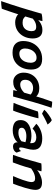

<svg xmlns="http://www.w3.org/2000/svg" viewBox="1158 -2013 980 3532"><g transform="rotate(90 1648.0 -247.0)"><path d="M-97.5 222.5Q-69.5 143 -40.8 54.8Q-12 -33.5 15.2 -121Q42.5 -208.5 65.8 -287Q89 -365.5 106.5 -426.5Q124 -487.5 133.5 -521.5Q163 -530 199.8 -534Q236.5 -538 270 -538Q267.5 -522.5 262.2 -500.5Q257 -478.5 251.5 -460.5Q264.5 -473.5 290 -491.5Q315.5 -509.5 351.8 -523.2Q388 -537 434 -537Q516.5 -537 553 -488.5Q589.5 -440 589.5 -359.5Q589.5 -270 552.8 -196.8Q516 -123.5 449.2 -79.8Q382.5 -36 292 -36Q258.5 -36 227.2 -45.5Q196 -55 173.8 -68.5Q151.5 -82 145 -93.5Q141.5 -81.5 132.2 -52.8Q123 -24 110.5 13.2Q98 50.5 85 89.2Q72 128 60.5 160.2Q49 192.5 42 210.5Q4.5 217.5 -36.2 220Q-77 222.5 -97.5 222.5ZM300 -172.5Q374.5 -172.5 414.8 -219.2Q455 -266 455 -339Q455 -379.5 437.2 -401.2Q419.5 -423 374 -423Q339.5 -423 310 -412Q280.5 -401 258.8 -386.2Q237 -371.5 225 -360.5Q223 -353 217.5 -333.8Q212 -314.5 205.2 -291.2Q198.5 -268 192.5 -248.8Q186.5 -229.5 184.5 -223Q194.5 -209.5 221 -191Q247.5 -172.5 300 -172.5Z M849.5 12.5Q742 12.5 689.2 -39.5Q636.5 -91.5 636.5 -181Q636.5 -282 677.8 -361.5Q719 -441 793.2 -486.8Q867.5 -532.5 967 -532.5Q1069.5 -532.5 1115.5 -478.5Q1161.5 -424.5 1161.5 -332Q1161.5 -232.5 1124 -154.8Q1086.5 -77 1016.8 -32.2Q947 12.5 849.5 12.5ZM867.5 -113Q921 -113 958.8 -142.2Q996.5 -171.5 1016.5 -218.8Q1036.5 -266 1036.5 -320Q1036.5 -367 1014.8 -398.2Q993 -429.5 944 -429.5Q891.5 -429.5 853.2 -398.5Q815 -367.5 794.5 -319.2Q774 -271 774 -218Q774 -172 797.2 -142.5Q820.5 -113 867.5 -113Z M1539.5 -1.5Q1541 -9 1544.5 -23.5Q1548 -38 1551.8 -52.5Q1555.5 -67 1557.5 -75.5Q1549.5 -65.5 1530 -47.5Q1510.5 -29.5 1475.8 -15Q1441 -0.5 1387 -0.5Q1338.5 -0.5 1300.5 -25.2Q1262.5 -50 1240.5 -92.8Q1218.5 -135.5 1218.5 -190Q1218.5 -275 1255.2 -340.2Q1292 -405.5 1356.8 -442.5Q1421.5 -479.5 1505.5 -479.5Q1565.5 -479.5 1605.5 -460.2Q1645.5 -441 1655.5 -423Q1664 -455 1678.2 -498.8Q1692.5 -542.5 1707.5 -587Q1722.5 -631.5 1735 -666.8Q1747.5 -702 1753.5 -717Q1779.5 -717 1811 -714Q1842.5 -711 1865 -705Q1805.5 -532 1756 -358.2Q1706.5 -184.5 1657.5 2.5Q1646 2.5 1623 2Q1600 1.5 1576.2 0.8Q1552.5 0 1539.5 -1.5ZM1437 -129Q1471 -129 1500 -141.5Q1529 -154 1551.2 -171Q1573.5 -188 1586.5 -201Q1590.5 -215.5 1597.5 -239.2Q1604.5 -263 1611 -285.8Q1617.5 -308.5 1621 -320Q1608.5 -335 1576 -350.5Q1543.5 -366 1502.5 -366Q1436 -366 1393 -326.8Q1350 -287.5 1350 -221Q1350 -174.5 1374.2 -151.8Q1398.5 -129 1437 -129Z M1916.5 1.5Q1890 1.5 1850.2 -0.8Q1810.5 -3 1774.5 -7Q1781 -20 1796 -59.5Q1811 -99 1830.2 -153.2Q1849.5 -207.5 1869.8 -265.2Q1890 -323 1907 -373.5Q1924 -424 1933.5 -455Q1949.5 -459.5 1973.2 -461.2Q1997 -463 2020.2 -463.5Q2043.5 -464 2058.5 -464Q2055.5 -447 2046.2 -410.8Q2037 -374.5 2023.5 -327Q2010 -279.5 1994.5 -228.8Q1979 -178 1964 -131.2Q1949 -84.5 1936.5 -49.2Q1924 -14 1916.5 1.5ZM2092 -710Q2123 -693.5 2144.8 -667.8Q2166.5 -642 2172.5 -632Q2151.5 -624.5 2121.8 -610.2Q2092 -596 2061.5 -579.8Q2031 -563.5 2007 -550Q1983 -536.5 1973.5 -530.5Q1968 -532.5 1952.8 -540.5Q1937.5 -548.5 1922 -557.8Q1906.5 -567 1901 -573Q1914 -589.5 1939.5 -611Q1965 -632.5 1994.8 -653.5Q2024.5 -674.5 2051 -690Q2077.5 -705.5 2092 -710Z M2279.5 9Q2193.5 9 2142.2 -24.2Q2091 -57.5 2091 -134.5Q2091 -190 2115.8 -228.2Q2140.5 -266.5 2182.5 -290.2Q2224.5 -314 2276.8 -324.8Q2329 -335.5 2384 -335.5Q2412 -335.5 2439.5 -331.2Q2467 -327 2487.5 -321.2Q2508 -315.5 2514.5 -311Q2516 -321.5 2515.8 -336.2Q2515.5 -351 2512 -363.5Q2506 -394.5 2478.2 -409.8Q2450.5 -425 2406.5 -425Q2359 -425 2315.2 -403.8Q2271.5 -382.5 2248 -355.5L2159 -425.5Q2205 -473.5 2277.2 -503.8Q2349.5 -534 2430 -534Q2526 -534 2581.5 -496Q2637 -458 2637 -370.5Q2637 -345 2631.8 -315.2Q2626.5 -285.5 2618.5 -256Q2609 -222.5 2601.8 -190.2Q2594.5 -158 2594.5 -133.5Q2594.5 -119 2599.5 -114.5Q2604.5 -110 2614 -110Q2642 -110 2659.5 -146L2689.5 -61.5Q2676.5 -32 2647 -14.2Q2617.5 3.5 2579.5 3.5Q2499.5 3.5 2499.5 -83Q2486.5 -61 2454.2 -39.8Q2422 -18.5 2376.8 -4.8Q2331.5 9 2279.5 9ZM2327.5 -95.5Q2367.5 -95.5 2411.5 -111.8Q2455.5 -128 2480.5 -151.5Q2485 -172 2489.5 -191Q2494 -210 2498.5 -225Q2487.5 -229.5 2455.2 -235.8Q2423 -242 2383.5 -242Q2349 -242 2314 -233Q2279 -224 2255.8 -205.2Q2232.5 -186.5 2232.5 -157.5Q2232.5 -124 2255.5 -109.8Q2278.5 -95.5 2327.5 -95.5Z M2870 6.5Q2856 7 2837 7Q2818 7 2798.5 6.5Q2782 6 2761 5Q2740 4 2731 3Q2762.5 -80.5 2800.5 -206Q2838.5 -331.5 2888.5 -517Q2906 -519.5 2929.2 -520.8Q2952.5 -522 2976 -522Q2992.5 -522 3007.5 -521.2Q3022.5 -520.5 3033.5 -518.5Q3032.5 -514 3028.8 -499.2Q3025 -484.5 3020.2 -467.5Q3015.5 -450.5 3012 -439.5Q3031 -458.5 3067.8 -479.5Q3104.5 -500.5 3148.8 -515.2Q3193 -530 3235 -530Q3311 -530 3343 -499.5Q3375 -469 3375 -409Q3375 -374.5 3364.5 -324.5Q3354 -274.5 3337.2 -217.8Q3320.5 -161 3300.8 -104.2Q3281 -47.5 3262 1.5Q3239 4 3193 4Q3170.5 4 3150.8 3.5Q3131 3 3121 1.5Q3136.5 -33 3155.5 -79.8Q3174.5 -126.5 3191.8 -175.5Q3209 -224.5 3220.2 -267.8Q3231.5 -311 3231.5 -339Q3231.5 -369 3215.8 -386Q3200 -403 3163 -403Q3128.5 -403 3094.2 -391.2Q3060 -379.5 3030.8 -362.5Q3001.5 -345.5 2981 -330.5Q2947 -209.5 2916.8 -122Q2886.5 -34.5 2870 6.5Z"/></g></svg>

Font: Grandstander SemiBold
Style: Italic
Weight: 600
Italic angle: -15°
Designer: Tyler Finck
Foundry: Etcetera Type Co
Version: Version 1.200; ttfautohint (v1.8.3)